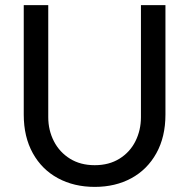

<svg xmlns="http://www.w3.org/2000/svg" viewBox="-20 -720 741 752"><path d="M351 12Q270 12 207 -22Q144 -56 108.5 -120Q73 -184 73 -271V-700H169V-261Q169 -210 191 -167Q213 -124 254 -98.5Q295 -73 351 -73Q407 -73 448 -98.5Q489 -124 510.5 -167Q532 -210 532 -261V-700H628V-271Q628 -184 592.5 -120Q557 -56 494.5 -22Q432 12 351 12Z"/></svg>

Font: MuseoModerno Thin
Style: Regular
Weight: 400
Version: Version 1.003